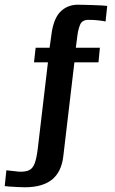

<svg xmlns="http://www.w3.org/2000/svg" viewBox="-106 -649 486 813"><path d="M-1 144Q-14 144 -32 143Q-50 142 -65.5 141Q-81 140 -86 139L-79 72L-25 78Q2 79 17.5 71.5Q33 64 41 42.5Q49 21 54 -20L97 -385H38L45 -447H104L114 -518Q125 -578 154 -603.5Q183 -629 223 -629Q233 -629 251 -628.5Q269 -628 288 -627.5Q307 -627 323.5 -626Q340 -625 348 -624L341 -558Q334 -560 313 -562.5Q292 -565 269 -565Q242 -565 233.5 -545Q225 -525 222 -500L215 -447H317L311 -385H209L162 13Q154 80 113.5 112Q73 144 -1 144Z"/></svg>

Font: Alumni Sans
Style: Bold
Weight: 700
Designer: Robert E. Leuschke
Foundry: Robert E. Leuschke
Version: Version 1.018